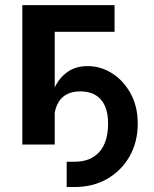

<svg xmlns="http://www.w3.org/2000/svg" viewBox="-20 -566 603 752"><path d="M241.2 166.5V67.4H272.9Q335 67.4 369.1 29.1Q403.3 -9.3 403.3 -82.5Q403.3 -144 375.2 -176Q347.2 -208 294.9 -208Q210.4 -208 194.3 -124.5V0H67.4V-545.9H428.7V-441.4H194.3V-223.6Q212.9 -262.2 245.1 -284.7Q277.3 -307.1 323.2 -307.1Q374.5 -307.1 419.4 -278.6Q464.4 -250 491.9 -199.2Q519.5 -148.4 519.5 -82.5Q519.5 -9.8 487.5 46.4Q455.6 102.5 399.9 134.5Q344.2 166.5 272.9 166.5Z"/></svg>

Font: Inter-SemiBold
Style: Regular
Weight: 600
Designer: Rasmus Andersson
Foundry: rsms
Version: Version 4.000;git-a52131595